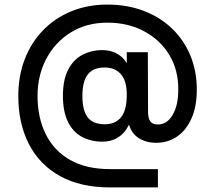

<svg xmlns="http://www.w3.org/2000/svg" viewBox="-20 -675 940 839"><path d="M670 64V144H461Q332 144 242.5 94.5Q153 45 106.5 -45Q60 -135 60 -256Q60 -343 88 -416Q116 -489 168.5 -543Q221 -597 292.5 -626Q364 -655 449 -655Q536 -655 608 -627.5Q680 -600 732 -550Q784 -500 812 -432Q840 -364 840 -284Q840 -210 817 -158Q794 -106 754 -78.5Q714 -51 663 -51Q613 -51 580 -76Q547 -101 540 -148H550Q543 -124 527 -103Q511 -82 486 -69Q461 -56 427 -56Q377 -56 338 -77Q299 -98 277 -142.5Q255 -187 255 -256Q255 -326 277.5 -370Q300 -414 339.5 -435Q379 -456 427 -456Q459 -456 483.5 -444.5Q508 -433 524 -413Q540 -393 546 -369H534V-447H626L627 -185Q627 -159 636.5 -145Q646 -131 670 -131Q710 -131 734.5 -173Q759 -215 759 -282Q760 -368 720.5 -434Q681 -500 610.5 -538Q540 -576 449 -576Q358 -576 289 -533Q220 -490 182 -417.5Q144 -345 144 -256Q144 -161 180 -88.5Q216 -16 286.5 24Q357 64 461 64ZM340 -256Q340 -193 363 -162.5Q386 -132 438 -132Q483 -132 508 -161.5Q533 -191 534 -256Q535 -320 509 -350Q483 -380 438 -380Q386 -380 363 -349Q340 -318 340 -256Z"/></svg>

Font: 42dot Sans Light SemiBold
Style: Regular
Weight: 600
Version: Version 1.000